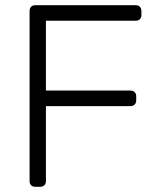

<svg xmlns="http://www.w3.org/2000/svg" viewBox="-20 -720 610 740"><path d="M116 0Q106 0 100 -6Q94 -12 94 -22V-677Q94 -688 100 -694Q106 -700 116 -700H502Q513 -700 519 -694Q525 -688 525 -677V-662Q525 -652 519 -646Q513 -640 502 -640H157V-371H482Q493 -371 499 -365Q505 -359 505 -348V-333Q505 -323 499 -317Q493 -311 482 -311H157V-22Q157 -12 151 -6Q145 0 134 0Z"/></svg>

Font: Rubik Light Light
Style: Regular
Weight: 300
Version: Version 2.101